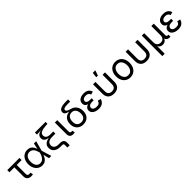

<svg xmlns="http://www.w3.org/2000/svg" viewBox="505 -2760 4963 4963"><g transform="rotate(-45 2987.0 -278.5)"><path d="M339.4 6.8Q268.6 6.8 229 -30.5Q189.5 -67.9 189.5 -134.8V-467.3H9.8V-545.9H456.1V-467.3H277.3V-141.6Q277.3 -105 292.2 -88.1Q307.1 -71.3 341.3 -71.3Q350.1 -71.3 363 -73.2Q376 -75.2 386.7 -77.1L404.3 -2.9Q376.5 6.8 339.4 6.8Z M739.7 11.7Q669.4 11.7 615.2 -24.4Q561 -60.5 530.5 -124.3Q500 -188 500 -270.5Q500 -354 531 -417.5Q562 -481 617.2 -516.8Q672.4 -552.7 743.7 -552.7Q806.6 -552.7 847.9 -527.1Q889.2 -501.5 913.1 -462.2Q937 -422.9 948.7 -381.8L983.9 -545.9H1066.9L992.7 -272.9L1074.7 0H991.7L950.7 -167.5Q937.5 -125.5 912.4 -84.2Q887.2 -43 845.2 -15.6Q803.2 11.7 739.7 11.7ZM925.3 -272.9 924.8 -274.4Q918.5 -300.3 907 -334Q895.5 -367.7 875.7 -399.9Q856 -432.1 824.2 -453.1Q792.5 -474.1 746.1 -474.1Q673.8 -474.1 631.6 -419.4Q589.4 -364.7 589.4 -270Q589.4 -176.8 630.6 -121.8Q671.9 -66.9 741.2 -66.9Q786.6 -66.9 818.8 -88.4Q851.1 -109.9 872.6 -142.8Q894 -175.8 906.5 -210.4Q918.9 -245.1 924.8 -271.5Z M1522.5 140.1V45.9Q1522.5 19.5 1510.3 9.8Q1498 0 1466.3 0H1413.1Q1299.8 0 1234.9 -51.5Q1169.9 -103 1169.9 -192.9Q1169.9 -255.4 1198.5 -293.2Q1227.1 -331.1 1270.8 -350.3Q1314.5 -369.6 1360.8 -376.5Q1320.8 -381.8 1285.4 -396Q1250 -410.2 1228 -438.5Q1206.1 -466.8 1206.1 -513.7Q1206.1 -561 1228.3 -591.1Q1250.5 -621.1 1286.4 -637.2Q1322.3 -653.3 1362.8 -659.7L1202.1 -652.8V-727.5H1590.8V-657.2L1524.4 -653.3Q1412.1 -647 1353.3 -617.2Q1294.4 -587.4 1294.4 -523.9Q1294.4 -472.2 1333.3 -441.9Q1372.1 -411.6 1445.3 -411.6H1556.6V-333.5H1435.5Q1350.1 -333.5 1304.2 -299.3Q1258.3 -265.1 1258.3 -202.1Q1258.3 -142.1 1301 -109.4Q1343.8 -76.7 1423.3 -76.7H1467.3Q1537.1 -76.7 1571.8 -47.6Q1606.4 -18.6 1606.4 44.4V140.1Z M1871.6 3.9Q1810.1 3.9 1779.5 -29.1Q1749 -62 1749 -121.1V-545.9H1836.9V-143.1Q1836.9 -105.5 1845.9 -90.1Q1855 -74.7 1882.3 -74.7Q1896.5 -74.7 1903.8 -75.7Q1911.1 -76.7 1917.5 -78.6L1935.1 -4.4Q1923.3 -1 1906.2 1.5Q1889.2 3.9 1871.6 3.9Z M2239.3 11.7Q2167.5 11.7 2113 -17.8Q2058.6 -47.4 2028.3 -103.3Q1998 -159.2 1998 -237.8Q1998 -350.1 2057.6 -413.1Q2117.2 -476.1 2215.3 -482.9Q2144.5 -499 2108.4 -524.7Q2072.3 -550.3 2072.3 -598.1Q2072.3 -727.5 2336.9 -727.5H2412.1V-648.9H2317.4Q2235.4 -648.9 2198.2 -634.5Q2161.1 -620.1 2161.1 -588.9Q2161.1 -560.5 2192.4 -540Q2223.6 -519.5 2299.3 -499.5Q2382.3 -477.5 2431.4 -409.2Q2480.5 -340.8 2480.5 -238.8Q2480.5 -159.2 2450.2 -103.3Q2419.9 -47.4 2365.7 -17.8Q2311.5 11.7 2239.3 11.7ZM2239.3 -66.9Q2310.5 -66.9 2350.8 -109.4Q2391.1 -151.9 2391.1 -237.8Q2391.1 -324.7 2350.8 -375.2Q2310.5 -425.8 2239.3 -425.8Q2168 -425.8 2127.4 -375.5Q2086.9 -325.2 2086.9 -237.8Q2086.9 -151.4 2127.2 -109.1Q2167.5 -66.9 2239.3 -66.9Z M2806.6 9.8Q2743.2 9.8 2692.6 -9.8Q2642.1 -29.3 2613 -64.7Q2584 -100.1 2584 -147.5Q2584 -170.4 2593 -194.8Q2602.1 -219.2 2625.7 -240.2Q2649.4 -261.2 2692.4 -272.9Q2652.3 -284.2 2631.3 -303.7Q2610.4 -323.2 2602.5 -346.4Q2594.7 -369.6 2594.7 -392.1Q2594.7 -467.8 2653.3 -510.3Q2711.9 -552.7 2805.2 -552.7Q2891.1 -552.7 2940.9 -517.1Q2990.7 -481.4 3008.8 -416.5L2924.8 -393.6Q2913.6 -431.6 2885.3 -453.4Q2856.9 -475.1 2804.7 -475.1Q2750 -475.1 2717 -451.7Q2684.1 -428.2 2684.1 -390.6Q2684.1 -357.9 2713.1 -337.4Q2742.2 -316.9 2800.3 -316.9H2865.7V-243.2H2800.3Q2743.2 -243.2 2710 -217Q2676.8 -190.9 2676.8 -153.3Q2676.8 -115.7 2713.1 -92.3Q2749.5 -68.8 2810.5 -68.8Q2869.1 -68.8 2895.3 -92Q2921.4 -115.2 2932.1 -159.7L3018.6 -140.1Q3002.9 -71.3 2950.7 -30.8Q2898.4 9.8 2806.6 9.8Z M3363.8 9.8Q3259.3 9.8 3202.4 -45.9Q3145.5 -101.6 3145.5 -204.1V-545.9H3233.4V-208.5Q3233.4 -70.3 3363.8 -70.3Q3494.1 -70.3 3494.1 -208.5V-545.9H3582.5V-204.1Q3582.5 -101.6 3525.6 -45.9Q3468.8 9.8 3363.8 9.8ZM3333.5 -617.2 3350.1 -760.7H3444.3L3394.5 -617.2Z M3959 11.7Q3884.8 11.7 3828.9 -23.4Q3772.9 -58.6 3741.7 -122.1Q3710.4 -185.5 3710.4 -269.5Q3710.4 -355 3741.7 -418.7Q3772.9 -482.4 3828.9 -517.6Q3884.8 -552.7 3959 -552.7Q4033.7 -552.7 4089.8 -517.6Q4146 -482.4 4177.2 -418.7Q4208.5 -355 4208.5 -269.5Q4208.5 -185.5 4177.2 -122.1Q4146 -58.6 4089.8 -23.4Q4033.7 11.7 3959 11.7ZM3959 -66.9Q4014.2 -66.9 4049.8 -95.2Q4085.4 -123.5 4102.5 -169.7Q4119.6 -215.8 4119.6 -269.5Q4119.6 -323.7 4102.5 -370.4Q4085.4 -417 4049.8 -445.6Q4014.2 -474.1 3959 -474.1Q3904.3 -474.1 3869.1 -445.6Q3834 -417 3816.9 -370.6Q3799.8 -324.2 3799.8 -269.5Q3799.8 -215.8 3816.9 -169.7Q3834 -123.5 3869.1 -95.2Q3904.3 -66.9 3959 -66.9Z M4554.7 9.8Q4450.2 9.8 4393.3 -45.9Q4336.4 -101.6 4336.4 -204.1V-545.9H4424.3V-208.5Q4424.3 -70.3 4554.7 -70.3Q4685.1 -70.3 4685.1 -208.5V-545.9H4773.4V-204.1Q4773.4 -101.6 4716.6 -45.9Q4659.7 9.8 4554.7 9.8Z M4927.7 204.1V-545.9H5015.6V-214.8Q5015.6 -138.2 5054.2 -104Q5092.8 -69.8 5147.9 -69.8Q5203.6 -69.8 5240.2 -104.2Q5276.9 -138.7 5276.9 -214.8V-545.9H5364.7V-123.5Q5364.7 -96.7 5376.5 -86.2Q5388.2 -75.7 5417.5 -75.7H5431.6V0H5414.1Q5304.2 0 5283.2 -82Q5269 -46.9 5245.4 -27.3Q5221.7 -7.8 5195.6 0Q5169.4 7.8 5147.5 7.8Q5116.2 7.8 5077.4 -9.3Q5038.6 -26.4 5015.6 -73.7V204.1Z M5711.9 9.8Q5648.4 9.8 5597.9 -9.8Q5547.4 -29.3 5518.3 -64.7Q5489.3 -100.1 5489.3 -147.5Q5489.3 -170.4 5498.3 -194.8Q5507.3 -219.2 5531 -240.2Q5554.7 -261.2 5597.7 -272.9Q5557.6 -284.2 5536.6 -303.7Q5515.6 -323.2 5507.8 -346.4Q5500 -369.6 5500 -392.1Q5500 -467.8 5558.6 -510.3Q5617.2 -552.7 5710.4 -552.7Q5796.4 -552.7 5846.2 -517.1Q5896 -481.4 5914.1 -416.5L5830.1 -393.6Q5818.8 -431.6 5790.5 -453.4Q5762.2 -475.1 5710 -475.1Q5655.3 -475.1 5622.3 -451.7Q5589.4 -428.2 5589.4 -390.6Q5589.4 -357.9 5618.4 -337.4Q5647.5 -316.9 5705.6 -316.9H5771V-243.2H5705.6Q5648.4 -243.2 5615.2 -217Q5582 -190.9 5582 -153.3Q5582 -115.7 5618.4 -92.3Q5654.8 -68.8 5715.8 -68.8Q5774.4 -68.8 5800.5 -92Q5826.7 -115.2 5837.4 -159.7L5923.8 -140.1Q5908.2 -71.3 5856 -30.8Q5803.7 9.8 5711.9 9.8Z"/></g></svg>

Font: Inter-Regular
Style: Regular
Weight: 400
Designer: Rasmus Andersson
Foundry: rsms
Version: Version 4.000;git-a52131595